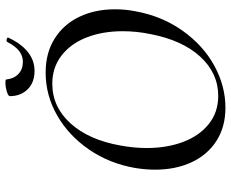

<svg xmlns="http://www.w3.org/2000/svg" viewBox="-90 -730 833 692"><g transform="rotate(-90 326.0 -384.5)"><path d="M60 -241Q60 -276 66 -313Q82 -406 132.5 -479.5Q183 -553 255.5 -594.5Q328 -636 410 -636Q481 -636 532.5 -603.5Q584 -571 611 -514.5Q638 -458 638 -386Q638 -348 631 -313Q614 -218 561.5 -143.5Q509 -69 435.5 -28.5Q362 12 283 12Q214 12 163.5 -20.5Q113 -53 86.5 -110.5Q60 -168 60 -241ZM549 -260Q559 -309 559 -358Q559 -431 536.5 -488.5Q514 -546 471 -579Q428 -612 370 -612Q286 -612 226.5 -546Q167 -480 147 -366Q138 -318 138 -272Q138 -199 160 -140.5Q182 -82 224.5 -48Q267 -14 326 -14Q408 -14 467.5 -79Q527 -144 549 -260ZM325 -765Q325 -771 342 -776Q359 -781 374 -781Q385 -781 385 -778Q388 -750 405 -734Q422 -718 449 -718Q492 -718 520 -774Q522 -777 526 -777Q530 -777 533.5 -775Q537 -773 536 -771Q515 -725 484.5 -700.5Q454 -676 416 -676Q374 -676 349.5 -701Q325 -726 325 -765Z"/></g></svg>

Font: Cormorant Garamond Medium
Style: Italic
Weight: 500
Italic angle: -10°
Designer: Christian Thalmann (Catharsis Fonts)
Foundry: Catharsis Fonts
Version: Version 4.000